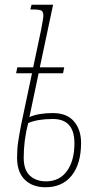

<svg xmlns="http://www.w3.org/2000/svg" viewBox="-20 -780 407 810"><path d="M52 -115Q52 -151 56.5 -181Q61 -211 69 -253L115 -471H48L53 -496H120L153 -652Q163 -705 163 -712Q163 -730 155 -735Q147 -740 118 -740H108L113 -760H204L148 -496H251L246 -471H143L104 -286Q142 -303 203 -303Q262 -303 292 -268Q322 -233 322 -177Q322 -89 282.5 -39.5Q243 10 172 10Q117 10 84.5 -22Q52 -54 52 -115ZM294 -176Q294 -278 203 -278Q139 -278 99 -261Q80 -189 80 -115Q80 -63 106 -39Q132 -15 174 -15Q231 -15 262.5 -58.5Q294 -102 294 -176Z"/></svg>

Font: Noto Serif CondThin
Style: Italic
Weight: 250
Width: 3
Italic angle: -12°
Designer: Monotype Design Team
Foundry: Monotype Imaging Inc.
Version: Version 1.001